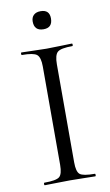

<svg xmlns="http://www.w3.org/2000/svg" viewBox="-90 -844 512 890"><g transform="rotate(-10 166.0 -399.0)"><path d="M167 -713Q123 -713 123 -757Q123 -776 134.5 -787Q146 -798 167 -798Q209 -798 209 -757Q209 -713 167 -713ZM199 -81Q199 -37 214 -24.5Q229 -12 284 -12Q287 -12 287 -6Q287 0 284 0Q270 0 230.5 -1Q191 -2 165 -2Q142 -2 102 -1Q62 0 47 0Q44 0 44 -6Q44 -12 47 -12Q102 -12 117.5 -24.5Q133 -37 133 -81V-544Q133 -587 117 -600Q101 -613 47 -613Q44 -613 44 -619Q44 -625 47 -625Q62 -625 102 -623.5Q142 -622 165 -622Q191 -622 231 -623.5Q271 -625 284 -625Q287 -625 287 -619Q287 -613 284 -613Q230 -613 214.5 -599.5Q199 -586 199 -542Z"/></g></svg>

Font: Cormorant
Style: Regular
Weight: 400
Designer: Christian Thalmann (Catharsis Fonts)
Version: Version 1.000;PS 001.000;hotconv 1.0.70;makeotf.lib2.5.58329